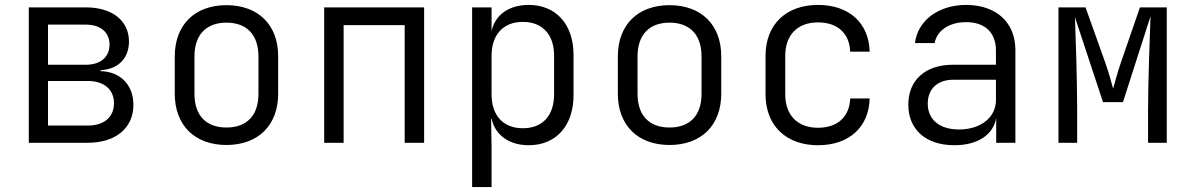

<svg xmlns="http://www.w3.org/2000/svg" viewBox="-20 -580 4840 780"><path d="M337 0C450 0 522 -60 522 -154C522 -235 469 -289 389 -291V-295C459 -298 504 -343 504 -411C504 -496 436 -550 329 -550H97V0ZM175 -480H329C388 -480 425 -449 425 -399C425 -348 388 -317 329 -317H175ZM175 -251H337C403 -251 443 -216 443 -161C443 -104 403 -70 337 -70H175Z M900 9C1029 9 1110 -71 1110 -199V-352C1110 -479 1029 -559 900 -559C771 -559 690 -479 690 -351V-199C690 -71 771 9 900 9ZM900 -62C818 -62 770 -110 770 -199V-351C770 -440 819 -488 900 -488C981 -488 1030 -440 1030 -351V-199C1030 -110 982 -62 900 -62Z M1376 0V-478H1624V0H1703V-550H1297V0Z M2128 -560C2048 -560 1991 -520 1977 -453V-550H1898V180H1977V15L1975 -97H1977C1992 -31 2049 10 2128 10C2239 10 2310 -69 2310 -194V-357C2310 -482 2238 -560 2128 -560ZM2231 -197C2231 -109 2183 -59 2104 -59C2025 -59 1977 -110 1977 -197V-353C1977 -440 2025 -491 2104 -491C2183 -491 2231 -441 2231 -353Z M2700 9C2829 9 2910 -71 2910 -199V-352C2910 -479 2829 -559 2700 -559C2571 -559 2490 -479 2490 -351V-199C2490 -71 2571 9 2700 9ZM2700 -62C2618 -62 2570 -110 2570 -199V-351C2570 -440 2619 -488 2700 -488C2781 -488 2830 -440 2830 -351V-199C2830 -110 2782 -62 2700 -62Z M3303 10C3429 10 3510 -63 3513 -180H3434C3431 -105 3382 -61 3303 -61C3221 -61 3170 -111 3170 -197V-353C3170 -439 3221 -489 3303 -489C3382 -489 3431 -445 3434 -370H3513C3510 -487 3429 -560 3303 -560C3174 -560 3090 -481 3090 -353V-197C3090 -69 3174 10 3303 10Z M3905 -560C3793 -560 3708 -497 3697 -405H3777C3786 -456 3836 -490 3905 -490C3981 -490 4026 -448 4026 -375V-317H3851C3740 -317 3670 -255 3670 -155C3670 -54 3741 10 3857 10C3951 10 4015 -32 4027 -100V0H4105V-377C4105 -489 4027 -560 3905 -560ZM3876 -54C3797 -54 3749 -94 3749 -159C3749 -219 3789 -256 3852 -256H4026V-173C4026 -103 3964 -54 3876 -54Z M4356 0V-132C4356 -255 4350 -429 4347 -510L4461 -165H4542L4654 -514C4651 -428 4644 -247 4644 -132V0H4720V-550H4611L4534 -327C4520 -286 4508 -242 4502 -220C4496 -242 4484 -287 4470 -326L4390 -550H4280V0Z"/></svg>

Font: Tekne LDO Light
Style: Regular
Weight: 300
Monospace: yes
Designer: Alessio Laiso, Mario Rullo, Paolo Rosset
Foundry: Alessio Laiso
Version: Version 1.000;hotconv 1.0.109;makeotfexe 2.5.65596